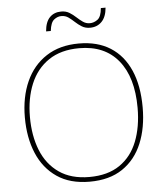

<svg xmlns="http://www.w3.org/2000/svg" viewBox="-60 -955 874 1018"><g transform="rotate(-5 377.0 -446.0)"><path d="M690 -358Q690 -250 655.5 -167Q621 -84 551.5 -37Q482 10 376 10Q272 10 202.5 -37.5Q133 -85 98 -168Q63 -251 63 -359Q63 -467 100 -549.5Q137 -632 208.5 -678.5Q280 -725 382 -725Q481 -725 549.5 -681.5Q618 -638 654 -556Q690 -474 690 -358ZM90 -359Q90 -259 121 -181.5Q152 -104 216 -59.5Q280 -15 377 -15Q475 -15 538.5 -58.5Q602 -102 632.5 -179.5Q663 -257 663 -358Q663 -521 590 -610.5Q517 -700 382 -700Q284 -700 219 -656Q154 -612 122 -535Q90 -458 90 -359ZM215 -804Q219 -854 242.5 -878Q266 -902 304 -902Q329 -902 347.5 -890.5Q366 -879 381.5 -864.5Q397 -850 413.5 -838.5Q430 -827 450 -827Q472 -827 491.5 -841.5Q511 -856 515 -902H540Q536 -853 511.5 -828Q487 -803 449 -803Q424 -803 405.5 -814.5Q387 -826 371.5 -840.5Q356 -855 340 -866.5Q324 -878 302 -878Q282 -878 263.5 -863.5Q245 -849 240 -804Z"/></g></svg>

Font: Noto Sans Cham Thin
Style: Regular
Weight: 250
Version: Version 2.002